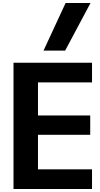

<svg xmlns="http://www.w3.org/2000/svg" viewBox="-20 -1259 668 1279"><path d="M70 0V-841H593V-710H233V-490H581V-361H233V-131H593V0ZM270 -922 417 -1239H583L414 -922Z"/></svg>

Font: Matangi Black
Style: Regular
Weight: 900
Designer: Prashant Pant
Foundry: The Graphic Ant
Version: Version 3.002